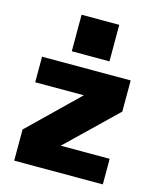

<svg xmlns="http://www.w3.org/2000/svg" viewBox="-111 -814 734 892"><g transform="rotate(15 256.0 -368.0)"><path d="M169.9 -735.8H351.1V-560.1H169.9ZM43 -500H469.2V-350.1L233.9 -123H469.2V0H43V-149.9L276.9 -377H43Z"/></g></svg>

Font: Overused Grotesk ExtraBold
Style: Regular
Weight: 800
Version: Version 0.002